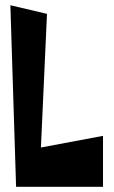

<svg xmlns="http://www.w3.org/2000/svg" viewBox="-20 -715 440 740"><path d="M20 -694.8 161.1 -661.6 137.7 -146.5 377 -191.4V4.9H42Z"/></svg>

Font: Some Time Later
Style: Regular
Weight: 400
Version: Version 003.300